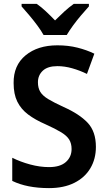

<svg xmlns="http://www.w3.org/2000/svg" viewBox="-20 -957 552 987"><path d="M473 -202Q473 -140 444.5 -92Q416 -44 362 -17Q308 10 232 10Q119 10 43 -27V-146Q85 -125 135 -111.5Q185 -98 232 -98Q289 -98 318.5 -124Q348 -150 348 -191Q348 -219 336 -239Q324 -259 294.5 -277Q265 -295 214 -318Q161 -341 124.5 -368.5Q88 -396 69 -434.5Q50 -473 50 -530Q49 -621 111.5 -672.5Q174 -724 275 -724Q331 -724 378.5 -712Q426 -700 465 -681L427 -577Q390 -595 351 -606Q312 -617 275 -617Q225 -617 200 -593.5Q175 -570 175 -534Q175 -505 187 -485Q199 -465 228 -447.5Q257 -430 307 -407Q388 -371 430.5 -326Q473 -281 473 -202ZM204 -777Q192 -799 172 -826Q152 -853 130 -879Q108 -905 91 -924V-937H169Q192 -921 215.5 -899Q239 -877 263 -852Q289 -878 311.5 -898.5Q334 -919 359 -937H437V-924Q420 -905 398 -879.5Q376 -854 356 -826.5Q336 -799 323 -777Z"/></svg>

Font: Noto Sans Lao UI SemCond SemBd
Style: Regular
Weight: 600
Width: 4
Designer: Monotype Design Team
Foundry: Monotype Imaging Inc.
Version: Version 2.000; ttfautohint (v1.8.4.7-5d5b)